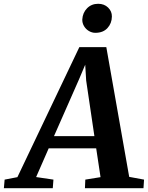

<svg xmlns="http://www.w3.org/2000/svg" viewBox="-94 -995 781 1015"><path d="M-73.5 0 -69.5 -45.5 -2 -58.5 325.5 -746H468L589 -60L667.5 -45.5L664.5 0H355L357 -45.5L437.5 -58.5L414.5 -211H163.5L97 -59L188.5 -45.5L185 0ZM191.5 -275.5H405L361.5 -569.5L356.5 -653L323.5 -575ZM410 -821.5Q392 -821.5 375.8 -831.2Q359.5 -841 350 -857.2Q340.5 -873.5 341 -892Q343 -927.5 366.2 -951.2Q389.5 -975 425 -975Q457 -975 477.5 -955Q498 -935 497.5 -907.5Q497 -871.5 474 -846.5Q451 -821.5 410 -821.5Z"/></svg>

Font: Merriweather 24pt
Style: Bold Italic
Weight: 700
Italic angle: -7.8°
Designer: Eben Sorkin
Foundry: Eben Sorkin
Version: Version 2.101